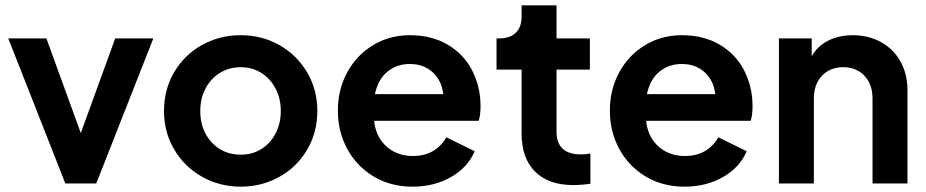

<svg xmlns="http://www.w3.org/2000/svg" viewBox="-20 -688 3473 720"><path d="M11 -544H154L283 -189L412 -544H555L341 0H225Z M595 -272Q595 -352 633 -417Q671 -482 737 -519Q803 -556 883 -556Q962 -556 1027.5 -519Q1093 -482 1131.5 -417Q1170 -352 1170 -272Q1170 -191 1131.5 -126Q1093 -61 1027 -24.5Q961 12 883 12Q804 12 738 -25Q672 -62 633.5 -127Q595 -192 595 -272ZM883 -108Q926 -108 960 -129Q994 -150 1013.5 -187.5Q1033 -225 1033 -272Q1033 -318 1013.5 -355.5Q994 -393 960 -414.5Q926 -436 883 -436Q839 -436 804.5 -414.5Q770 -393 750.5 -356Q731 -319 731 -272Q731 -201 773.5 -154.5Q816 -108 883 -108Z M1247 -273Q1247 -353 1282.5 -417.5Q1318 -482 1379.5 -519Q1441 -556 1517 -556Q1599 -556 1659 -520.5Q1719 -485 1750.5 -424Q1782 -363 1782 -290Q1782 -256 1775 -235H1383Q1389 -175 1429 -139Q1469 -103 1528 -103Q1572 -103 1603.5 -121.5Q1635 -140 1654 -173L1760 -121Q1735 -61 1672 -24.5Q1609 12 1527 12Q1445 12 1381.5 -26Q1318 -64 1282.5 -129Q1247 -194 1247 -273ZM1642 -335Q1637 -385 1603 -416.5Q1569 -448 1517 -448Q1467 -448 1432 -418.5Q1397 -389 1386 -335Z M1936 -187V-427H1842V-544H1852Q1892 -544 1914 -565Q1936 -586 1936 -626V-668H2067V-544H2192V-427H2067V-194Q2067 -109 2159 -109Q2175 -109 2194 -112V1Q2162 6 2129 6Q2037 6 1986.5 -44.5Q1936 -95 1936 -187Z M2267 -273Q2267 -353 2302.5 -417.5Q2338 -482 2399.5 -519Q2461 -556 2537 -556Q2619 -556 2679 -520.5Q2739 -485 2770.5 -424Q2802 -363 2802 -290Q2802 -256 2795 -235H2403Q2409 -175 2449 -139Q2489 -103 2548 -103Q2592 -103 2623.5 -121.5Q2655 -140 2674 -173L2780 -121Q2755 -61 2692 -24.5Q2629 12 2547 12Q2465 12 2401.5 -26Q2338 -64 2302.5 -129Q2267 -194 2267 -273ZM2662 -335Q2657 -385 2623 -416.5Q2589 -448 2537 -448Q2487 -448 2452 -418.5Q2417 -389 2406 -335Z M2901 -544H3024V-477Q3045 -515 3085.5 -535.5Q3126 -556 3178 -556Q3237 -556 3284 -530Q3331 -504 3357 -457Q3383 -410 3383 -350V0H3252V-319Q3252 -372 3221.5 -404Q3191 -436 3142 -436Q3093 -436 3062.5 -404Q3032 -372 3032 -319V0H2901Z"/></svg>

Font: Evergrow Sans
Style: Bold
Weight: 700
Foundry: 10Web
Version: Version 1.000